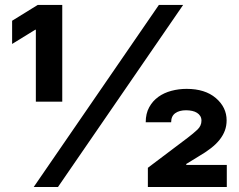

<svg xmlns="http://www.w3.org/2000/svg" viewBox="-20 -747 953 767"><path d="M562.1 -258.5Q562.1 -293.3 576 -318.5Q589.8 -343.8 612.6 -360.1Q635.3 -376.4 664.8 -384.2Q694.2 -392 725.5 -392Q799 -392 842 -355.5Q885.3 -318.5 885.3 -266.3Q885.3 -244.7 878.4 -225.7Q871.4 -206.7 857.6 -189.1Q843.8 -171.5 822.6 -155Q801.5 -138.5 772.7 -121.8L724.1 -92V-88.1H886V0H570.7V-76.7L729.8 -196.7Q751.8 -213.4 768.5 -229Q784.8 -244.3 784.8 -264.9Q784.8 -275.6 780 -283.4Q775.2 -291.2 767 -296.3Q758.9 -301.5 747.5 -304Q736.2 -306.5 723 -306.5Q696 -306.5 679.9 -294.7Q663.7 -283 663.7 -258.5ZM614.7 -727.3H711.6L211.6 0H114.7ZM28.4 -664.1 130.7 -727.3H228.7V-340.9H123.2V-628.2H120.7L28.4 -571.4Z"/></svg>

Font: Inter P Extra Bold
Style: Regular
Weight: 800
Designer: Rasmus Andersson
Foundry: rsms
Version: Version 3.018;git-588b23468